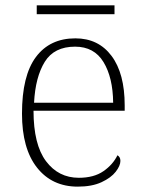

<svg xmlns="http://www.w3.org/2000/svg" viewBox="-20 -686 539 716"><path d="M270 10Q174 10 118 -61Q62 -132 62 -262Q62 -404 114 -473.5Q166 -543 261 -543Q347 -543 396 -477.5Q445 -412 445 -293V-273H105Q105 -147 151.5 -85Q198 -23 274 -23Q330 -23 365.5 -47.5Q401 -72 418 -107Q423 -104 426 -99Q429 -94 429 -86Q429 -68 411.5 -45.5Q394 -23 358.5 -6.5Q323 10 270 10ZM402 -303Q401 -397 366 -454.5Q331 -512 260 -512Q182 -512 147 -455.5Q112 -399 107 -303ZM117 -633V-666H407V-633Z"/></svg>

Font: Noto Serif Armenian ExtraLight
Style: Regular
Weight: 250
Version: Version 2.007